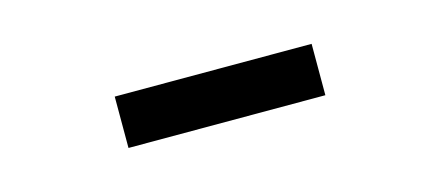

<svg xmlns="http://www.w3.org/2000/svg" viewBox="-24 -763 596 260"><g transform="rotate(-15 273.5 -633.0)"><path d="M136 -669V-597H412V-669Z"/></g></svg>

Font: Cambridge Sans Medium
Style: Regular
Weight: 500
Version: Version 2.020;PS 002.020;hotconv 1.0.88;makeotf.lib2.5.64775